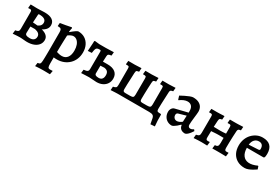

<svg xmlns="http://www.w3.org/2000/svg" viewBox="56 -1422 3774 2610"><g transform="rotate(30 1943.0 -117.5)"><path d="M145 0Q126 0 103 1.5Q80 3 61 4.5Q42 6 35 7L41 -50Q74 -55 86 -66.5Q98 -78 98 -105V-366Q98 -386 92.5 -394Q87 -402 73 -402Q67 -402 57.5 -401Q48 -400 46 -400L42 -406L48 -460Q55 -460 75.5 -459.5Q96 -459 118.5 -458.5Q141 -458 153 -458Q166 -458 190.5 -459Q215 -460 237.5 -461Q260 -462 269 -462Q348 -462 389 -433.5Q430 -405 430 -352Q430 -317 409 -289.5Q388 -262 348 -242Q400 -229 428.5 -202.5Q457 -176 457 -136Q457 -93 432 -60.5Q407 -28 362.5 -10.5Q318 7 259 7Q248 7 233 6Q218 5 202.5 3.5Q187 2 171.5 1Q156 0 145 0ZM195 -198 192 -97Q192 -75 209 -65.5Q226 -56 266 -56Q306 -56 327 -75Q348 -94 348 -126Q348 -183 267 -199ZM197 -264 272 -258Q273 -259 282 -263.5Q291 -268 301.5 -276.5Q312 -285 319.5 -299Q327 -313 327 -332Q327 -401 217 -401Q204 -401 204 -388Z M519 236 526 182Q556 178 564.5 165.5Q573 153 574 116Q575 98 575.5 69.5Q576 41 576.5 11Q577 -19 577 -41V-328Q577 -362 566.5 -375Q556 -388 529 -388H516L513 -393L517 -440Q560 -446 599 -453.5Q638 -461 663 -466Q688 -471 688 -471L696 -462Q696 -462 691.5 -442.5Q687 -423 685 -402L689 -396Q730 -431 757 -449Q784 -467 794 -467Q853 -467 897 -440Q941 -413 966 -364Q991 -315 991 -250Q991 -193 971.5 -145Q952 -97 916.5 -62.5Q881 -28 833.5 -9Q786 10 730 10Q722 10 709.5 9.5Q697 9 688 8Q679 7 679 7Q679 30 679 54.5Q679 79 679 103Q679 144 686 159.5Q693 175 718 175Q728 175 740 174Q752 173 757 173L759 177L749 231Q741 231 727.5 231Q714 231 698 230.5Q682 230 665.5 230Q649 230 636 230Q608 230 581 231.5Q554 233 536.5 234.5Q519 236 519 236ZM764 -64Q817 -64 847 -103Q877 -142 877 -212Q877 -262 863.5 -299Q850 -336 825.5 -357Q801 -378 769 -378Q753 -378 730.5 -368Q708 -358 688 -342Q686 -302 684.5 -256Q683 -210 682 -164Q681 -118 681 -79Q695 -74 718 -69Q741 -64 764 -64Z M1349 7Q1321 7 1291.5 3.5Q1262 0 1232 0Q1213 0 1179.5 1.5Q1146 3 1108 5L1114 -51Q1158 -55 1172.5 -66Q1187 -77 1187 -108L1188 -374Q1188 -389 1184 -393.5Q1180 -398 1169 -398Q1143 -398 1129 -391.5Q1115 -385 1108.5 -365Q1102 -345 1097 -305L1036 -301Q1038 -325 1039 -346Q1040 -367 1041.5 -386Q1043 -405 1044 -422.5Q1045 -440 1045 -458L1052 -467L1126 -459H1232L1352 -463L1347 -407Q1315 -404 1303.5 -396Q1292 -388 1291 -367L1287 -278H1362Q1440 -278 1482.5 -244Q1525 -210 1525 -147Q1525 -102 1503 -67Q1481 -32 1441 -12.5Q1401 7 1349 7ZM1346 -57Q1380 -57 1397.5 -77.5Q1415 -98 1415 -137Q1415 -173 1398.5 -192Q1382 -211 1345 -216L1285 -213L1284 -97Q1283 -76 1297.5 -66.5Q1312 -57 1346 -57Z M1571 5 1575 -51Q1608 -57 1618.5 -67.5Q1629 -78 1629 -108V-365Q1629 -391 1620.5 -397Q1612 -403 1579 -401L1576 -408L1581 -459Q1634 -458 1684.5 -458.5Q1735 -459 1786 -463L1782 -405Q1762 -402 1752 -398Q1742 -394 1739 -384.5Q1736 -375 1735 -356Q1734 -316 1731.5 -268.5Q1729 -221 1727.5 -176Q1726 -131 1726 -99Q1726 -76 1734.5 -68Q1743 -60 1766 -60H1837Q1872 -60 1884 -69.5Q1896 -79 1896 -111L1897 -365Q1897 -390 1888.5 -396.5Q1880 -403 1848 -401L1844 -408L1850 -459Q1902 -458 1952 -458.5Q2002 -459 2053 -463L2049 -405Q2029 -402 2019 -398Q2009 -394 2006 -384.5Q2003 -375 2002 -356Q2000 -316 1998 -268.5Q1996 -221 1995 -176Q1994 -131 1994 -99Q1994 -76 2002 -68Q2010 -60 2032 -60H2104Q2139 -60 2151.5 -69.5Q2164 -79 2164 -111V-367Q2164 -392 2155.5 -397.5Q2147 -403 2116 -401L2112 -408L2117 -459Q2168 -458 2219.5 -458.5Q2271 -459 2321 -463L2316 -406Q2289 -402 2280 -394.5Q2271 -387 2270 -367Q2268 -325 2266 -277.5Q2264 -230 2262 -184.5Q2260 -139 2260 -102L2211 0H1678Q1665 0 1637.5 1.5Q1610 3 1571 5ZM2272 137 2256 54Q2250 22 2231.5 11Q2213 0 2174 0L2260 -102Q2260 -77 2266 -67.5Q2272 -58 2289 -57L2325 -55L2331 -47Q2330 -2 2332 43Q2334 88 2339 132Z M2742 12Q2699 12 2674.5 -8Q2650 -28 2645 -66L2639 -69Q2618 -47 2597 -30Q2576 -13 2558 -2.5Q2540 8 2528 8Q2490 8 2459.5 -10Q2429 -28 2411.5 -59.5Q2394 -91 2394 -131Q2394 -161 2409.5 -184Q2425 -207 2451 -213L2643 -260V-290Q2643 -335 2620.5 -360Q2598 -385 2557 -385Q2529 -385 2497.5 -371.5Q2466 -358 2439 -337L2432 -341L2415 -396Q2444 -412 2479 -429.5Q2514 -447 2545.5 -459Q2577 -471 2593 -471Q2648 -471 2683 -453.5Q2718 -436 2735 -406Q2752 -376 2752 -336Q2752 -324 2749 -296Q2746 -268 2742 -235Q2738 -202 2735.5 -172Q2733 -142 2733 -124Q2733 -104 2743 -93Q2753 -82 2770 -82Q2784 -82 2798.5 -88.5Q2813 -95 2821 -101L2836 -81Q2826 -65 2811 -45Q2796 -25 2778.5 -9Q2761 7 2742 12ZM2560 -80Q2576 -80 2598 -89.5Q2620 -99 2637 -114L2641 -211L2526 -178Q2500 -171 2500 -142Q2500 -116 2516.5 -98Q2533 -80 2560 -80Z M2874 6 2879 -50Q2912 -56 2923 -68Q2934 -80 2934 -110L2935 -365Q2935 -388 2929.5 -395.5Q2924 -403 2907 -403Q2901 -403 2893 -402.5Q2885 -402 2884 -402L2880 -408L2885 -459Q2890 -459 2906.5 -459Q2923 -459 2942.5 -459Q2962 -459 2976 -459Q2993 -459 3016.5 -460Q3040 -461 3060.5 -462Q3081 -463 3089 -463L3085 -406Q3056 -402 3049 -393.5Q3042 -385 3040 -356L3035 -264L3134 -262Q3162 -262 3182 -263.5Q3202 -265 3226 -267V-365Q3226 -388 3220.5 -395.5Q3215 -403 3199 -403Q3193 -403 3184.5 -402.5Q3176 -402 3174 -402L3171 -408L3176 -459Q3182 -459 3200 -459Q3218 -459 3238.5 -459Q3259 -459 3272 -459Q3288 -459 3311.5 -460Q3335 -461 3355.5 -462Q3376 -463 3383 -463L3379 -407Q3351 -403 3342.5 -395.5Q3334 -388 3332 -368Q3329 -326 3327 -278Q3325 -230 3324 -184.5Q3323 -139 3323 -102Q3323 -77 3329.5 -67Q3336 -57 3354 -57Q3364 -57 3373 -58Q3382 -59 3383 -59L3386 -54L3379 2Q3375 2 3356.5 1.5Q3338 1 3314 0.5Q3290 0 3269 0Q3256 0 3234 0Q3212 0 3192 0.5Q3172 1 3165 1L3172 -55Q3203 -56 3214.5 -69.5Q3226 -83 3226 -121V-200Q3224 -200 3208.5 -200.5Q3193 -201 3174 -201Q3155 -201 3142 -201Q3134 -201 3117.5 -200.5Q3101 -200 3082.5 -198.5Q3064 -197 3050 -196Q3036 -195 3033 -195L3031 -101Q3030 -75 3036.5 -65.5Q3043 -56 3060 -56Q3071 -56 3079.5 -57Q3088 -58 3089 -58L3092 -53L3085 2Q3079 2 3062 1.5Q3045 1 3026.5 0.5Q3008 0 2994 0Q2974 0 2948 1Q2922 2 2901 3.5Q2880 5 2874 6Z M3676 12Q3608 12 3558.5 -16Q3509 -44 3482 -95Q3455 -146 3455 -216Q3455 -269 3472.5 -315.5Q3490 -362 3522 -396.5Q3554 -431 3596 -451Q3638 -471 3687 -471Q3849 -471 3849 -308Q3849 -293 3847 -277.5Q3845 -262 3843 -253L3830 -242H3567Q3568 -167 3599.5 -124.5Q3631 -82 3687.5 -77Q3744 -72 3820 -107L3827 -104L3842 -60Q3821 -45 3792 -28Q3763 -11 3732.5 0.5Q3702 12 3676 12ZM3568 -291 3717 -299Q3730 -301 3734 -305.5Q3738 -310 3738 -323Q3738 -361 3720 -380.5Q3702 -400 3669 -400Q3628 -400 3601 -372Q3574 -344 3568 -291Z"/></g></svg>

Font: Alegreya SemiBold
Style: Regular
Weight: 600
Designer: Juan Pablo del Peral
Foundry: Huerta Tipografica
Version: Version 2.009